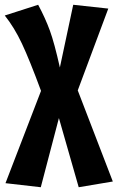

<svg xmlns="http://www.w3.org/2000/svg" viewBox="-37 -564 493 805"><path d="M436 197 293 221 210 -69 134 221 -14 204 135 -183Q87 -313 55 -381Q23 -449 -17 -499L123 -544Q153 -488 172 -436Q191 -384 214 -281L270 -544L417 -528L289 -185Z"/></svg>

Font: Fira Sans Extra Condensed
Style: Bold
Weight: 700
Width: 1
Designer: Carrois Corporate & Edenspiekermann AG
Foundry: Carrois Corporate GbR & Edenspiekermann AG
Version: Version 4.203